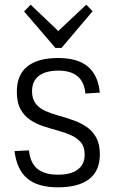

<svg xmlns="http://www.w3.org/2000/svg" viewBox="-20 -795 491 821"><path d="M228 6Q142 6 97 -31.5Q52 -69 42 -149L104 -152Q109 -99 139.5 -73.5Q170 -48 228 -48Q283 -48 312.5 -70Q342 -92 342 -134Q342 -167 326 -186Q310 -205 284.5 -216.5Q259 -228 228 -236.5Q197 -245 166 -255Q135 -265 109 -282.5Q83 -300 67.5 -328.5Q52 -357 52 -403Q52 -475 97 -511Q142 -547 229 -547Q284 -547 321.5 -531Q359 -515 380.5 -482Q402 -449 407 -399L345 -395Q341 -444 312 -468.5Q283 -493 230 -493Q175 -493 146 -470.5Q117 -448 117 -405Q117 -372 132.5 -352Q148 -332 174 -320.5Q200 -309 231 -300.5Q262 -292 293 -281Q324 -270 349.5 -253Q375 -236 391 -207.5Q407 -179 407 -134Q407 -65 361.5 -29.5Q316 6 228 6ZM376 -747 243 -590H217L83 -746L111 -775L240 -652H218L349 -775Z"/></svg>

Font: Pathway Extreme SemiCondensed ExtraLight
Style: Regular
Weight: 250
Width: 4
Version: Version 1.001;gftools[0.9.26]